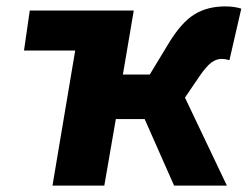

<svg xmlns="http://www.w3.org/2000/svg" viewBox="-20 -580 774 600"><path d="M364 -347H448L508 -446Q547 -510 587.5 -535Q628 -560 684 -560Q712 -560 734 -553L697 -392Q683 -396 673 -396Q656 -396 640.5 -384.5Q625 -373 605 -344L558 -275L689 0H524L432 -208H342L306 0H144L215 -422H55L73 -547H398Z"/></svg>

Font: Nebula Sans Bold
Style: Regular
Weight: 700
Italic angle: -9°
Designer: Paul D. Hunt for Adobe (as Source Sans)
Foundry: Nebula Entertainment & Broadcasting LLC
Version: Version 1.010